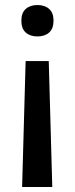

<svg xmlns="http://www.w3.org/2000/svg" viewBox="-20 -570 297 764"><path d="M82 -327H174L188 174H68ZM193 -488Q193 -456 175.5 -440.5Q158 -425 129 -425Q100 -425 82.5 -440.5Q65 -456 65 -488Q65 -519 82.5 -534.5Q100 -550 129 -550Q158 -550 175.5 -534.5Q193 -519 193 -488Z"/></svg>

Font: Noto Sans Hebrew Thin Medium
Style: Regular
Weight: 500
Version: Version 3.001